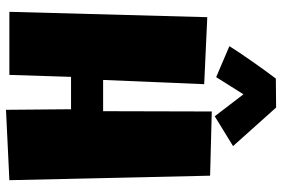

<svg xmlns="http://www.w3.org/2000/svg" viewBox="-176 -790 977 666"><g transform="rotate(90 313.0 -456.5)"><path d="M604.5 0 360.4 11.7 358.4 -213.9H246.1L239.3 0H20.5L39.1 -686.5L271.5 -675.8L256.8 -325.2H365.2L366.2 -702.1L588.9 -696.3ZM382.8 -712.4 306.6 -812 247.1 -717.3 139.6 -763.2Q148.9 -778.3 162.6 -798.6Q176.3 -818.8 191.4 -840.6Q206.5 -862.3 222.2 -884Q237.8 -905.8 252 -924.3L352.5 -925.3L486.3 -775.9Z"/></g></svg>

Font: Luckiest Guy
Style: Regular
Weight: 400
Designer: Astigmatic (AOETI)
Foundry: Astigmatic (AOETI)
Version: Version 1.000